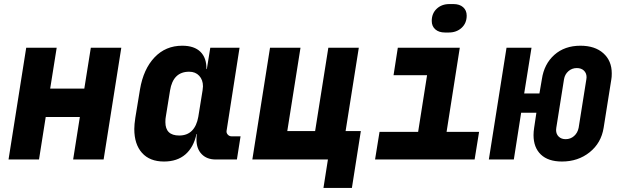

<svg xmlns="http://www.w3.org/2000/svg" viewBox="-20 -785 3040 945"><path d="M172 0H22L109 -550H259L227 -349H395L427 -550H577L490 0H340L373 -209H205Z M1164 -114 1146 0H1042Q998 0 972.5 -26.5Q947 -53 947 -98Q947 -116 949 -125H947Q933 -60 892.5 -25Q852 10 787 10Q717 10 679 -32.5Q641 -75 641 -150Q641 -172 646 -205L669 -345Q686 -445 740.5 -502.5Q795 -560 877 -560Q936 -560 966.5 -530Q997 -500 996 -445H998L1015 -550H1159L1095 -140Q1094 -130 1101.5 -122Q1109 -114 1120 -114ZM977 -340Q979 -354 979 -360Q979 -392 960.5 -412Q942 -432 911 -432Q832 -432 817 -340L796 -210Q794 -201 794 -184Q794 -118 862 -118Q901 -118 924.5 -141.5Q948 -165 956 -210Z M1712 140H1572L1594 0H1222L1309 -550H1459L1394 -140H1531L1596 -550H1746L1681 -140H1756Z M2170 -625Q2140 -625 2122.5 -640.5Q2105 -656 2105 -682Q2105 -719 2129.5 -742Q2154 -765 2192 -765H2212Q2242 -765 2259.5 -749.5Q2277 -734 2277 -708Q2277 -671 2252 -648Q2227 -625 2189 -625ZM2316 0H1826L1848 -136H2038L2082 -415H1917L1938 -550H2243L2178 -136H2338Z M2606 -120Q2606 -137 2609 -156L2620 -230H2545L2509 0H2386L2473 -550H2596L2560 -325H2635L2647 -395Q2658 -470 2708.5 -515Q2759 -560 2837 -560Q2908 -560 2949.5 -523Q2991 -486 2991 -424Q2991 -405 2989 -395L2951 -156Q2939 -81 2882 -35.5Q2825 10 2746 10Q2678 10 2642 -24.5Q2606 -59 2606 -120ZM2828 -156 2866 -395Q2867 -398 2867 -405Q2867 -425 2854 -437.5Q2841 -450 2819 -450Q2795 -450 2777.5 -434.5Q2760 -419 2756 -395L2718 -156Q2717 -152 2717 -145Q2717 -125 2730 -112.5Q2743 -100 2764 -100Q2788 -100 2805.5 -115.5Q2823 -131 2828 -156Z"/></svg>

Font: JetBrains Mono Extra Bold
Style: Italic
Weight: 800
Italic angle: -9°
Monospace: yes
Designer: Philipp Nurullin, Konstantin Bulenkov
Foundry: JetBrains
Version: 2.002